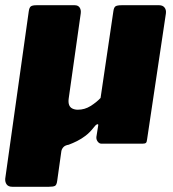

<svg xmlns="http://www.w3.org/2000/svg" viewBox="-40 -550 661 735"><path d="M258 -130Q284 -130 306.5 -144Q329 -158 345 -175L394 -507Q396 -522 402.5 -526Q409 -530 426 -530H569Q583 -530 590 -521Q597 -512 595 -498L523 -16Q522 -6 518.5 -3Q515 0 506 0H348Q340 0 334 -8Q328 -16 329 -26L336 -70Q337 -76 331.5 -74Q326 -72 318 -61Q303 -42 287 -30Q271 -18 255 -10Q239 -2 223 4Q210 6 203.5 12.5Q197 19 195 28L179 142Q177 158 170.5 161.5Q164 165 147 165H7Q-8 165 -14.5 156Q-21 147 -20 134L70 -506Q72 -521 78 -525.5Q84 -530 100 -530H246Q259 -530 265 -521Q271 -512 269 -498L223 -173Q221 -158 224.5 -148.5Q228 -139 237 -134.5Q246 -130 258 -130Z"/></svg>

Font: Libre Franklin Black
Style: Italic
Weight: 900
Italic angle: -8°
Designer: Pablo Impallari, Rodrigo Fuenzalida, Nhung Nguyen
Foundry: Impallari Type
Version: Version 3.000